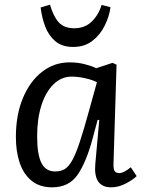

<svg xmlns="http://www.w3.org/2000/svg" viewBox="-20 -788 611 822"><path d="M466 -90Q465 -65 470.5 -56Q476 -47 491 -47Q510 -47 540 -72L565 -34Q549 -18 518 -2Q487 14 456 14Q379 14 388 -86L405 -274L398 -275L376 -193Q349 -93 312 -39.5Q275 14 203 14Q150 14 115.5 -14Q81 -42 64.5 -90.5Q48 -139 48 -201Q48 -296 78 -368Q108 -440 160 -480.5Q212 -521 278 -521Q313 -521 343.5 -513Q374 -505 392 -496L462 -519L479 -511ZM216 -54Q240 -54 257 -64Q274 -74 289.5 -102Q305 -130 322 -181.5Q339 -233 362 -317L395 -436Q376 -446 345 -453Q314 -460 287 -460Q243 -460 209.5 -427.5Q176 -395 157.5 -337.5Q139 -280 139 -205Q139 -126 157.5 -90Q176 -54 216 -54ZM293 -587Q246 -587 217 -611.5Q188 -636 173.5 -674.5Q159 -713 154 -756L194 -768Q208 -719 231 -693Q254 -667 298 -667Q343 -667 372.5 -695.5Q402 -724 415 -767L453 -757Q448 -718 428.5 -678.5Q409 -639 375.5 -613Q342 -587 293 -587Z"/></svg>

Font: Literata 12pt
Style: Italic
Weight: 400
Italic angle: -2°
Designer: Latin by Veronika Burian and Jose Scaglione. Greek by Irene Vlachou. Cyrillic by Vera Evstafieva
Foundry: TypeTogether
Version: Version 3.002